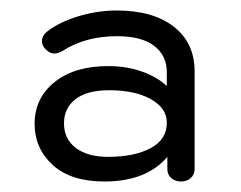

<svg xmlns="http://www.w3.org/2000/svg" viewBox="-20 -730 459 366"><path d="M46 -494Q46 -543 84 -573.5Q122 -604 186 -604Q222 -604 251 -593.5Q280 -583 298 -566V-592Q298 -624 274 -642.5Q250 -661 203 -661Q144 -661 101 -634Q92 -628 83 -628Q75 -628 67 -636Q60 -643 60 -652Q60 -662 70 -670Q93 -688 129.5 -699Q166 -710 202 -710Q272 -710 311.5 -679Q351 -648 351 -594V-408Q351 -397 343.5 -390.5Q336 -384 325 -384Q314 -384 306.5 -390.5Q299 -397 299 -408V-431Q259 -384 179 -384Q115 -384 80.5 -415.5Q46 -447 46 -494ZM298 -496Q298 -524 267.5 -541Q237 -558 188 -558Q146 -558 124 -541Q102 -524 102 -495Q102 -465 124.5 -448Q147 -431 186 -431Q236 -431 267 -447.5Q298 -464 298 -496Z"/></svg>

Font: Kodchasan
Style: Regular
Weight: 400
Version: Version 1.000; ttfautohint (v1.6)